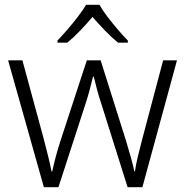

<svg xmlns="http://www.w3.org/2000/svg" viewBox="-20 -785 776 805"><path d="M406 -346Q395 -379 387 -409Q379 -439 373 -464H370Q364 -439 356 -408.5Q348 -378 337 -345L225 0H164L14 -532H74L163 -204Q175 -159 183 -125.5Q191 -92 196 -66H199Q204 -90 212.5 -123Q221 -156 234 -196L344 -532H402L508 -196Q519 -160 528.5 -126Q538 -92 543 -67H546Q549 -91 557 -125Q565 -159 577 -204L664 -532H722L577 0H515ZM397 -765Q409 -743 430 -715.5Q451 -688 474 -661Q497 -634 516 -615V-606H475Q448 -628 420 -657Q392 -686 368 -714Q344 -686 316.5 -657Q289 -628 262 -606H221V-615Q240 -635 263 -661.5Q286 -688 307 -715.5Q328 -743 341 -765Z"/></svg>

Font: Noto Sans Lao UI Light
Style: Regular
Weight: 300
Designer: Monotype Design Team
Foundry: Monotype Imaging Inc.
Version: Version 2.000; ttfautohint (v1.8.4.7-5d5b)